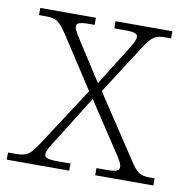

<svg xmlns="http://www.w3.org/2000/svg" viewBox="-67 -600 646 663"><g transform="rotate(10 256.0 -268.0)"><path d="M-1 0H218V-25H173C134 -25 127 -31 127 -42C127 -55 140 -75 157 -101L255 -258L357 -103C379 -71 389 -54 389 -43C389 -31 382 -25 344 -25H309V0H513V-25H499C461 -25 451 -32 424 -74L281 -290L390 -460C420 -505 429 -511 470 -511H485V-536H286V-511H324C360 -511 368 -506 368 -494C368 -482 356 -463 339 -436L263 -315L183 -439C166 -466 154 -483 154 -494C154 -505 160 -511 199 -511H217V-536H22V-511H44C84 -511 93 -503 121 -462L238 -282L104 -76C75 -32 66 -25 23 -25H-1Z"/></g></svg>

Font: Noto Serif Gurmukhi ExtraLight
Style: Regular
Weight: 200
Designer: Vaibhav Singh and the Monotype Design Team
Foundry: Monotype Imaging Inc.
Version: Version 2.004